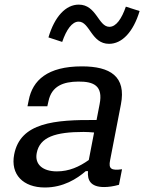

<svg xmlns="http://www.w3.org/2000/svg" viewBox="-20 -820 660 852"><path d="M343.5 -525.5C190.5 -525.5 124.5 -463.5 107.5 -375.5L102 -348.5H190L195 -370.5C209 -439 262 -457.5 327.5 -458C395.5 -458.5 438.5 -440 422 -357.5L408.5 -287.5C222 -289 70.5 -276.5 43 -135C25.5 -45.5 83 12 179 12C261 12 321 -26.5 360.5 -60.5H370.5C367 -21 381.5 10 442 10C461 10 483 7 508 0L521.5 -69C473 -62 461 -71.5 468.5 -108.5L516.5 -356.5C541 -481 469 -525.5 343.5 -525.5ZM329.5 -799.5C272 -799.5 222.5 -747 195 -654L256 -634C274.5 -688 299.5 -724 329 -724C378.5 -724 385 -625.5 464 -625.5C521.5 -625.5 571.5 -678 599.5 -771L538.5 -790.5C520 -737 495.5 -701 465.5 -701C416 -701 408.5 -799.5 329.5 -799.5ZM143 -141C156.5 -212 226 -234.5 351 -234.5C365.5 -234.5 381.5 -233.5 397.5 -232L374 -110C332 -80 286.5 -59.5 232.5 -59.5C170.5 -59.5 133 -90 143 -141Z"/></svg>

Font: Monaspace Neon
Style: Italic
Weight: 400
Italic angle: -11°
Designer: Riley Cran & the Lettermatic Team
Foundry: Lettermatic
Version: Version 1.200 (Monaspace Neon)